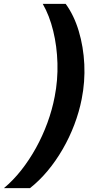

<svg xmlns="http://www.w3.org/2000/svg" viewBox="-87 -813 480 1000"><path d="M254.9 -793Q298.6 -733.3 323.1 -651.4Q347.7 -569.4 352.1 -478.1Q356.4 -386.9 338.4 -296.7Q325.4 -230.4 300.2 -163.9Q275 -97.4 239.6 -36.2Q204.3 25 161 76.9Q117.7 128.7 69 167H-66.7Q-18.3 126.7 23.7 73.4Q65.7 20.1 100.3 -42.4Q134.9 -105 159.9 -173.2Q184.9 -241.4 197.9 -309.9Q214.7 -395.7 212.2 -483.9Q209.7 -572.1 190.1 -652.1Q170.6 -732 135.6 -793Z"/></svg>

Font: Mona Sans
Style: Italic
Weight: 200
Italic angle: -11.6951°
Designer: Deni Anggara
Foundry: GitHub
Version: Version 2.000